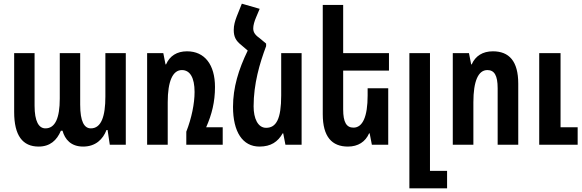

<svg xmlns="http://www.w3.org/2000/svg" viewBox="-20 -787 3164 1044"><path d="M190 10C252 10 289 -24 311 -76H320C333 -29 366 10 432 10C500 10 540 -30 559 -80H565L577 0H664V-498H553V-262C553 -155 531 -89 474 -89C438 -89 416 -126 416 -218V-498H305V-251C305 -145 280 -89 227 -89C191 -89 168 -127 168 -212V-498H57V-178C57 -50 103 10 190 10Z M1101 -95C1132 -165 1149 -233 1149 -314C1149 -435 1093 -508 997 -508C942 -508 903 -483 883 -437H880L868 -498H780V0H892V-231C892 -345 919 -406 969 -406C1013 -406 1038 -365 1038 -287C1038 -224 1022 -145 993 -71V0H1191V-95Z M1427 -550 1391 -580C1364 -599 1357 -614 1357 -633C1357 -649 1363 -671 1373 -694L1392 -739L1295 -767L1267 -697C1258 -673 1251 -650 1251 -624C1251 -586 1263 -565 1292 -542L1327 -512C1277 -409 1247 -311 1247 -206C1247 -70 1299 10 1391 10C1453 10 1491 -16 1517 -62H1520L1532 0H1620V-498H1509V-268C1509 -140 1482 -92 1427 -92C1382 -92 1359 -143 1359 -209C1359 -331 1392 -443 1427 -536Z M2091 -307H1979V-268C1979 -153 1952 -93 1902 -93C1864 -93 1846 -122 1846 -192V-403H2095V-498H1846V-760H1735V-166C1735 -43 1785 10 1872 10C1927 10 1967 -16 1987 -62H1990L2002 0H2091Z M2206 237H2411V142H2318V-498H2206Z M2442 0H2554V-231C2554 -345 2580 -406 2630 -406C2668 -406 2686 -377 2686 -307V0H2798V-332C2798 -455 2748 -508 2660 -508C2605 -508 2565 -483 2545 -437H2542L2530 -498H2442ZM2912 0H3121V-95H3028V-498H2912Z"/></svg>

Font: Noto Sans Armenian ExtraCondensed SemiBold
Style: Regular
Weight: 600
Width: 2
Designer: Monotype Design Team
Foundry: Monotype Imaging Inc.
Version: Version 2.008